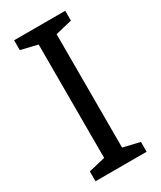

<svg xmlns="http://www.w3.org/2000/svg" viewBox="-183 -778 705 842"><g transform="rotate(-30 169.5 -357.0)"><path d="M298.8 0H40V-49.8L124 -69.8V-644L40 -664.1V-713.9H298.8V-664.1L214.8 -644V-69.8L298.8 -49.8Z"/></g></svg>

Font: Genotype
Style: Regular
Weight: 400
Foundry: Ascender Corporation
Version: Version 1.00